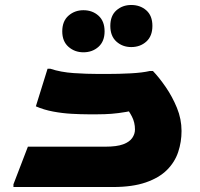

<svg xmlns="http://www.w3.org/2000/svg" viewBox="-20 -751 802 771"><path d="M34 -11 92 -162H403Q449 -162 474.5 -171.5Q500 -181 511 -197Q522 -213 522 -231Q522 -259 510 -282.5Q498 -306 485 -320L563 -318Q518 -307 486 -301.5Q454 -296 427.5 -294Q401 -292 372 -292H332Q305 -292 268 -294Q231 -296 193.5 -303Q156 -310 124 -324L171 -475H182Q224 -461 276 -457.5Q328 -454 377 -454H409Q458 -454 505 -456.5Q552 -459 582 -466H594Q619 -440 645.5 -401.5Q672 -363 690.5 -318Q709 -273 709 -225Q709 -181 695.5 -140.5Q682 -100 650.5 -68.5Q619 -37 565.5 -18.5Q512 0 434 0H34ZM507 -562Q472 -562 447.5 -584Q423 -606 423 -647Q423 -688 447.5 -709.5Q472 -731 507 -731Q543 -731 567.5 -709.5Q592 -688 592 -647Q592 -606 567.5 -584Q543 -562 507 -562ZM315 -541Q280 -541 255 -563Q230 -585 230 -625Q230 -666 255 -688Q280 -710 315 -710Q351 -710 375.5 -688Q400 -666 400 -625Q400 -585 375.5 -563Q351 -541 315 -541Z"/></svg>

Font: Kufam ExtraBold
Style: Regular
Weight: 800
Designer: Wael Morcos, Artur Schmal
Foundry: Original Type
Version: Version 1.300; ttfautohint (v1.8.3)